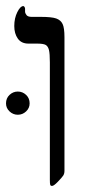

<svg xmlns="http://www.w3.org/2000/svg" viewBox="-35 -609 311 635"><path d="M178.2 -43.9Q178.2 -34.7 174.1 -28.3Q169.9 -22 156.5 -8.1Q143.1 5.9 137.2 5.9Q132.3 5.9 131.1 2.2Q129.9 -1.5 129.9 -14.2V-402.8Q129.9 -431.2 127 -443.4Q124 -455.6 116.5 -460.2Q108.9 -464.8 87.9 -464.8H59.1Q35.6 -464.8 23.9 -481.4Q12.2 -498 12.2 -522.9Q12.2 -548.8 22.2 -568.8Q32.2 -588.9 42 -588.9Q44.4 -588.9 46.1 -585.9Q47.9 -583 47.9 -580.1V-570.8Q47.9 -565.4 52.5 -559.3Q57.1 -553.2 69.8 -553.2H100.1Q135.7 -553.2 150.9 -547.9Q166 -542.5 172.1 -529.5Q178.2 -516.6 178.2 -485.8ZM-15.1 -267.1Q-15.1 -284.2 -3.4 -295.2Q8.3 -306.2 23.9 -306.2Q39.6 -306.2 51.3 -295.2Q63 -284.2 63 -267.1Q63 -251.5 51.3 -240.5Q39.6 -229.5 23.9 -229.5Q8.3 -229.5 -3.4 -240.5Q-15.1 -251.5 -15.1 -267.1Z"/></svg>

Font: Times New Roman
Style: Regular
Weight: 400
Designer: Steve Matteson
Foundry: Ascender Corporation
Version: Version 2.00.3